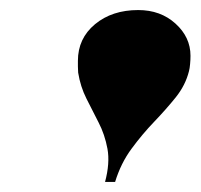

<svg xmlns="http://www.w3.org/2000/svg" viewBox="-20 -780 399 382"><path d="M356 -638.5Q349 -610.5 329.8 -586.5Q310.5 -562.5 286.8 -537.8Q263 -513 241.8 -484.2Q220.5 -455.5 209 -418H189Q199 -455.5 193.8 -484Q188.5 -512.5 176.2 -536.2Q164 -560 152 -583.8Q140 -607.5 135.5 -635.5Q135 -641 135 -647.8Q135 -654.5 135 -659Q135 -703.5 169 -731.8Q203 -760 255 -760Q299.5 -760 329.2 -733Q359 -706 359 -669Q359 -661 358.2 -652.5Q357.5 -644 356 -638.5Z"/></svg>

Font: Bodoni* 11pt Fatface
Style: Italic
Weight: 900
Italic angle: -13°
Version: Version 2.3